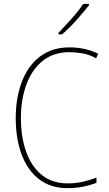

<svg xmlns="http://www.w3.org/2000/svg" viewBox="-20 -971 570 1001"><path d="M332 10Q245 10 185 -35.5Q125 -81 93.5 -163.5Q62 -246 62 -356Q62 -460 93.5 -543.5Q125 -627 187.5 -675.5Q250 -724 342 -724Q382 -724 419.5 -716Q457 -708 492 -691L481 -667Q445 -687 409 -693Q373 -699 342 -699Q259 -699 202.5 -653.5Q146 -608 117.5 -530Q89 -452 89 -356Q89 -255 117 -178Q145 -101 199 -58Q253 -15 333 -15Q379 -15 417 -24.5Q455 -34 483 -45V-18Q456 -7 417 1.5Q378 10 332 10ZM285 -800Q318 -834 354.5 -875Q391 -916 414 -951H444V-944Q418 -910 379 -866.5Q340 -823 304 -792H285Z"/></svg>

Font: Noto Sans Mono Condensed Thin
Style: Regular
Weight: 100
Width: 3
Designer: Monotype Design Team
Foundry: Monotype Imaging Inc.
Version: Version 2.014; ttfautohint (v1.8.4.7-5d5b)